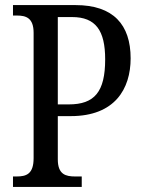

<svg xmlns="http://www.w3.org/2000/svg" viewBox="-20 -734 561 754"><path d="M31 0H301V-41H275C238 -41 207 -49 207 -108V-278H258C431 -278 493 -385 493 -505C493 -637 425 -714 277 -714H31V-673H46C82 -673 112 -664 112 -605V-113C112 -50 83 -41 45 -41H31ZM250 -324H207V-667H263C356 -667 393 -614 393 -501C393 -373 351 -324 250 -324Z"/></svg>

Font: Noto Serif Ethiopic Cn
Style: Regular
Weight: 400
Width: 3
Designer: Monotype Design Team
Foundry: Monotype Imaging Inc.
Version: Version 2.102